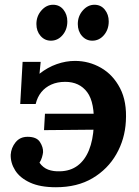

<svg xmlns="http://www.w3.org/2000/svg" viewBox="-20 -771 584 807"><path d="M215 16Q149 16 106.5 -3.5Q64 -23 44 -54.5Q24 -86 25 -121Q27 -150 45.5 -173Q64 -196 96 -196Q134 -196 148 -174Q162 -152 161 -131Q160 -122 156.5 -110Q153 -98 146 -87Q161 -66 182.5 -58Q204 -50 232 -51Q276 -52 306.5 -75Q337 -98 354 -140Q371 -182 374 -240Q379 -340 346.5 -383.5Q314 -427 254 -427Q221 -427 195.5 -415.5Q170 -404 153.5 -383.5Q137 -363 130 -334H65L75 -511H151L146 -461Q180 -488 218.5 -501.5Q257 -515 295 -515Q354 -515 404.5 -486Q455 -457 484.5 -400.5Q514 -344 509 -261Q505 -186 469 -123Q433 -60 369 -22Q305 16 215 16ZM165 -224 169 -293H384L386 -226ZM368 -600Q342 -600 324.5 -620Q307 -640 307 -670Q307 -703 328 -727Q349 -751 377 -751Q404 -751 420.5 -730.5Q437 -710 437 -681Q437 -647 417 -623.5Q397 -600 368 -600ZM194 -600Q168 -600 150.5 -620Q133 -640 133 -670Q133 -703 154 -727Q175 -751 203 -751Q230 -751 246.5 -730.5Q263 -710 263 -681Q263 -647 243 -623.5Q223 -600 194 -600Z"/></svg>

Font: Lora
Style: Bold Italic
Weight: 700
Italic angle: -3°
Designer: Olga Karpushina, Alexei Vanyashin (Cyrillic)
Foundry: Cyreal
Version: Version 3.004